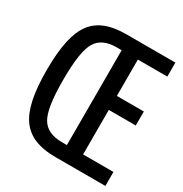

<svg xmlns="http://www.w3.org/2000/svg" viewBox="-169 -858 940 987"><g transform="rotate(30 301.0 -364.5)"><path d="M298.8 0H594.2V-83H414.1V-347.2H574.2V-430.2H414.1V-646H588.9V-729H298.8C197.8 -729 134.3 -701.2 95.2 -647.9C56.6 -595.2 35.2 -508.8 35.2 -364.7C35.2 -229.5 54.2 -137.7 95.7 -81.5C133.8 -29.8 196.3 0 298.8 0ZM288.1 -83C230.5 -83 190.4 -101.6 168 -139.2C145.5 -176.8 133.8 -246.6 133.8 -363.8C133.8 -483.4 146 -552.7 168 -589.8C190.4 -627.4 230.5 -646 288.1 -646H317.9V-83Z"/></g></svg>

Font: Hack
Style: Regular
Weight: 400
Monospace: yes
Designer: Christopher Simpkins
Foundry: Christopher Simpkins
Version: Version 2.010